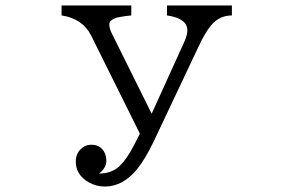

<svg xmlns="http://www.w3.org/2000/svg" viewBox="-20 -560 1040 699"><path d="M204.1 -540H458V-503.9Q409.7 -498.5 397.5 -493.2Q377.9 -484.9 377.9 -471.7Q377.9 -455.6 388.2 -436L532.2 -146L649.9 -405.3Q662.1 -431.6 662.1 -449.2Q662.1 -493.2 587.9 -503.9V-540H824.2V-503.9Q778.3 -503.4 748.5 -467.8Q727.1 -441.9 704.1 -393.1L540 -45.9Q508.8 19.5 478 57.1Q426.8 119.1 361.8 119.1Q329.6 119.1 302.7 103.5Q255.9 76.7 255.9 27.8Q255.9 1 273.9 -17.1Q290 -33.2 313.5 -33.2Q336.9 -33.2 352.1 -17.1Q367.2 -0.5 367.2 24.9Q367.2 51.8 340.3 71.8Q387.2 71.8 416 43.9Q441.9 19 468.3 -32.2L489.3 -73.2L312 -430.2Q281.7 -491.7 204.1 -503.9Z"/></svg>

Font: BIZ UDMincho
Style: Regular
Weight: 400
Monospace: yes
Designer: TypeBank Co., Ltd.
Foundry: Morisawa Inc.
Version: Version 1.06